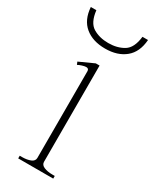

<svg xmlns="http://www.w3.org/2000/svg" viewBox="-180 -702 605 750"><g transform="rotate(30 123.0 -327.0)"><path d="M-6 -654H19Q25 -601 54 -583.5Q83 -566 123 -566Q163 -566 192 -583.5Q221 -601 227 -654H252Q248 -598 213.5 -569.5Q179 -541 123 -541Q67 -541 32.5 -569.5Q-2 -598 -6 -654ZM44 -12H55Q77 -12 92.5 -18.5Q108 -25 108 -39V-430Q108 -442 96 -442Q89 -442 78 -438.5Q67 -435 60 -431L55 -443L121 -473H138V-39Q138 -25 153.5 -18.5Q169 -12 191 -12H202V0H44Z"/></g></svg>

Font: Taviraj Thin
Style: Regular
Weight: 250
Designer: Katatrad Team
Foundry: CadsonDemak
Version: Version 1.001